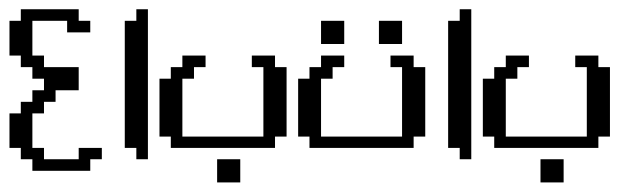

<svg xmlns="http://www.w3.org/2000/svg" viewBox="-20 -312 1331 405"><path d="M48.3 48.3V23.9H23.9V0H0V-72.8H23.9V-97.2H48.3V-121.6H72.8V-146H48.3V-170.4H23.9V-194.8H0V-268.1H23.9V-292.5H146V-268.1H170.4V-243.7H121.6V-268.1H48.3V-194.8H72.8V-170.4H146V-121.6H97.2V-97.2H72.8V-72.8H48.3V0H72.8V23.9H146V0H194.8V23.9H170.4V48.3Z M267.6 23.9V0H243.2V-268.1H267.6V-292.5H292V23.9Z M438 72.8V23.9H486.8V72.8ZM340.3 0V-23.9H316.4V-146H340.3V-170.4H364.7V-194.8H413.6V-170.4H389.2V-146H364.7V-23.9H535.6V-170.4H511.2V-194.8H560.1V-170.4H584.5V-23.9H560.1V0Z M632.8 0V-23.9H608.9V-146H632.8V-170.4H657.2V-194.8H706.1V-170.4H681.6V-146H657.2V-23.9H828.1V-170.4H803.7V-194.8H852.5V-170.4H877V-23.9H852.5V0ZM657.2 -219.2V-268.1H706.1V-219.2ZM779.3 -219.2V-268.1H828.1V-219.2Z M949.7 23.9V0H925.3V-268.1H949.7V-292.5H974.1V23.9Z M1120.1 72.8V23.9H1168.9V72.8ZM1022.5 0V-23.9H998.5V-146H1022.5V-170.4H1046.9V-194.8H1095.7V-170.4H1071.3V-146H1046.9V-23.9H1217.8V-170.4H1193.4V-194.8H1242.2V-170.4H1266.6V-23.9H1242.2V0Z"/></svg>

Font: FS Mondwest Regular
Style: Regular
Weight: 400
Designer: NZWStudios2024
Foundry: https://fontstruct.com
Version: Version 1.0